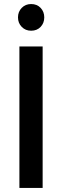

<svg xmlns="http://www.w3.org/2000/svg" viewBox="-20 -930 307 950"><path d="M76 0V-700H191V0ZM134 -778Q106 -778 87.5 -797Q69 -816 69 -844Q69 -872 87.5 -891Q106 -910 134 -910Q163 -910 181 -891Q199 -872 199 -844Q199 -816 181 -797Q163 -778 134 -778Z"/></svg>

Font: Outfit Thin Medium
Style: Regular
Weight: 500
Version: Version 1.100;gftools[0.9.27]